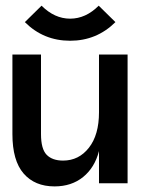

<svg xmlns="http://www.w3.org/2000/svg" viewBox="-20 -648 586 679"><path d="M23.9 -455.1H125V-173.8Q125 -121.1 145 -100.6Q165 -80.1 203.1 -80.1Q258.8 -80.1 294.4 -125.5Q330.1 -170.9 330.1 -251V-455.1H431.2V0H330.1V-113.8Q314.9 -55.2 273.9 -22Q232.9 11.2 172.9 11.2Q103 11.2 63.5 -34.4Q23.9 -80.1 23.9 -173.8ZM388.2 -569.8Q321.8 -503.9 228 -503.9Q133.8 -503.9 67.9 -569.8L127 -627.9Q172.9 -582 228 -582Q283.2 -582 329.1 -627.9Z"/></svg>

Font: Anonymous Pro
Style: Bold
Weight: 700
Monospace: yes
Designer: Mark Simonson
Version: Version 1.003